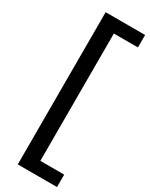

<svg xmlns="http://www.w3.org/2000/svg" viewBox="-260 -855 877 1123"><g transform="rotate(30 178.0 -294.0)"><path d="M89 220V-808H355.5V-724H193V136H354V220Z"/></g></svg>

Font: Encode Sans Medium
Style: Regular
Weight: 500
Designer: Multiple Designers
Foundry: Impallari Type
Version: Version 2.000